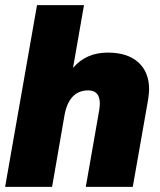

<svg xmlns="http://www.w3.org/2000/svg" viewBox="-25 -732 625 752"><path d="M495 0H311L364 -303Q366 -319 366 -326Q366 -378 321 -378Q244 -378 227 -277L179 0H-5L120 -712H304L261 -466Q312 -526 397 -526Q474 -526 516.5 -488Q559 -450 559 -382Q559 -369 555 -341Z"/></svg>

Font: Creato Display Black
Style: Italic
Weight: 900
Italic angle: -10°
Version: Version 1.000